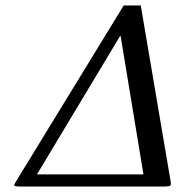

<svg xmlns="http://www.w3.org/2000/svg" viewBox="-20 -678 676 698"><path d="M416.5 -546.9 114.3 -43.9H501.5L418.5 -546.9ZM491.7 -658.2 600.1 -20Q601.6 -8.3 601.1 -5.9Q599.6 0 579.1 0H50.8Q40 0 35.4 -1.5Q30.8 -2.9 31.7 -6.8Q31.7 -7.3 39.1 -20L429.7 -658.2Z"/></svg>

Font: Linux Biolinum O
Style: Italic
Weight: 400
Italic angle: -12°
Designer: Philipp H. Poll
Foundry: Philipp H. Poll
Version: Version 1.1.3